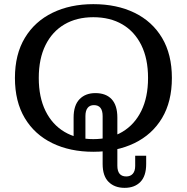

<svg xmlns="http://www.w3.org/2000/svg" viewBox="-20 -717 902 926"><path d="M430 15Q318 15 232.5 -26.5Q147 -68 99.5 -147.5Q52 -227 52 -341Q52 -455 100 -534.5Q148 -614 233.5 -655.5Q319 -697 430 -697Q543 -697 628.5 -655.5Q714 -614 761.5 -534.5Q809 -455 809 -341Q809 -227 761.5 -147.5Q714 -68 628 -26.5Q542 15 430 15ZM430 -46Q511 -46 570 -81Q629 -116 661.5 -182Q694 -248 694 -341Q694 -434 661.5 -499.5Q629 -565 570 -599.5Q511 -634 430 -634Q350 -634 291 -599.5Q232 -565 199.5 -499.5Q167 -434 167 -341Q167 -248 199.5 -182Q232 -116 291 -81Q350 -46 430 -46ZM335 -150Q335 -209 363.5 -238.5Q392 -268 440 -268Q491 -268 518.5 -238.5Q546 -209 546 -150V0H475V-157Q475 -210 433 -210Q413 -210 402.5 -196.5Q392 -183 392 -157V-15H335ZM581 189Q533 189 504 160.5Q475 132 475 74V0H546V82Q546 134 589 134Q609 134 620.5 121Q632 108 632 83V34H685V74Q685 132 657 160.5Q629 189 581 189Z"/></svg>

Font: Montagu Slab 24pt
Style: Regular
Weight: 400
Designer: Florian Karsten
Foundry: Florian Karsten
Version: Version 1.000